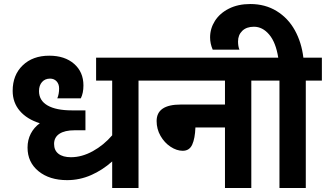

<svg xmlns="http://www.w3.org/2000/svg" viewBox="-20 -935 1621 955"><path d="M405 -386V-287H351Q302 -287 275.5 -269.5Q249 -252 249 -219Q249 -187 271 -170Q293 -153 333 -153Q387 -153 441.5 -183Q496 -213 538 -262V-534H458V-648H749V-534H669V0H538V-132Q490 -89 433 -64Q376 -39 314 -39Q226 -39 171.5 -83.5Q117 -128 117 -201Q117 -239 133 -270Q149 -301 178 -322Q114 -342 78.5 -383.5Q43 -425 43 -483Q43 -562 93 -610Q143 -658 225 -658Q302 -658 348.5 -617.5Q395 -577 395 -510Q395 -472 382 -446H265Q274 -467 274 -495Q274 -517 261.5 -530.5Q249 -544 229 -544Q204 -544 189 -527Q174 -510 174 -482Q174 -435 216.5 -410.5Q259 -386 338 -386Z M1310 -534H1230V0H1099V-301H952Q950 -246 936 -215.5Q922 -185 889 -185Q859 -185 828.5 -205Q798 -225 778.5 -259Q759 -293 759 -333Q759 -415 879 -415H1099V-534H729V-648H1310Z M1025 -749Q1025 -793 1049 -831Q1073 -869 1118.5 -892Q1164 -915 1225 -915Q1299 -915 1356 -880Q1413 -845 1446.5 -784.5Q1480 -724 1489 -648H1581V-534H1501V0H1370V-534H1290V-648H1364Q1352 -724 1319 -763Q1286 -802 1243 -802Q1206 -802 1185 -781.5Q1164 -761 1164 -729Q1164 -704 1171 -688H1038Q1025 -718 1025 -749Z"/></svg>

Font: Madhuban SemiBold
Style: Regular
Weight: 600
Designer: jaikishan Patel
Foundry: MagicType
Version: Version 1.000